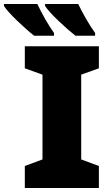

<svg xmlns="http://www.w3.org/2000/svg" viewBox="-91 -947 552 967"><path d="M303 -927H136V-917C157 -882 244 -802 289 -767H388V-781C360 -819 324 -882 303 -927ZM97 -927H-71V-917C-50 -882 36 -802 81 -767H181V-781C153 -819 118 -882 97 -927ZM407 0V-111L318 -144V-571L407 -603V-714H34V-603L123 -571V-144L34 -111V0Z"/></svg>

Font: Noto Sans UI Black
Style: Regular
Weight: 900
Designer: Monotype Design Team
Foundry: Monotype Imaging Inc.
Version: Version 1.901